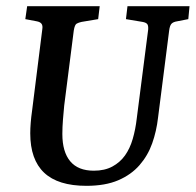

<svg xmlns="http://www.w3.org/2000/svg" viewBox="-20 -590 634 622"><path d="M260 12Q168 12 123 -30.5Q78 -73 78 -158Q78 -174 79.5 -192.5Q81 -211 84 -232L117 -495Q119 -507 114.5 -513Q110 -519 99 -521L62 -528L68 -570H303L298 -528L244 -519Q235 -517 228.5 -513.5Q222 -510 219 -491L188 -248Q186 -228 184 -203Q182 -178 182 -156Q182 -98 207.5 -67.5Q233 -37 284 -37Q319 -37 344 -50.5Q369 -64 385 -86.5Q401 -109 410 -140Q419 -171 423 -206L460 -494Q461 -507 457 -512Q453 -517 442 -519L388 -528L393 -570H594L590 -528L554 -521Q541 -519 535.5 -513Q530 -507 528 -491L492 -209Q487 -165 473 -125.5Q459 -86 432 -55Q405 -24 363 -6Q321 12 260 12Z"/></svg>

Font: Rasa Medium
Style: Italic
Weight: 500
Italic angle: -7.10001°
Designer: Anna Giedrys (Yrsa+Rasa design), David Brezina (Yrsa art-direction, Rasa art-direction, design)
Foundry: Rosetta Type Foundry
Version: Version 2.004